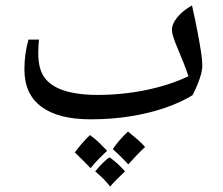

<svg xmlns="http://www.w3.org/2000/svg" viewBox="-20 -440 823 708"><path d="M314 0Q195 0 132.5 -46.5Q70 -93 70 -184Q70 -241 85 -294H124Q123 -290 122 -273Q121 -256 121 -245Q121 -187 143 -155.5Q165 -124 213 -107Q237 -99 269 -94.5Q301 -90 340 -90Q431 -90 518.5 -108Q606 -126 675 -159Q668 -180 657 -208Q646 -236 634 -264Q624 -288 619 -304Q614 -320 614 -330Q614 -352 634 -376.5Q654 -401 688 -420Q701 -362 709 -319.5Q717 -277 721.5 -247.5Q726 -218 726 -198Q726 -179 716.5 -150.5Q707 -122 690 -89Q646 -62 587.5 -42Q529 -22 460 -11Q391 0 314 0ZM452 45Q473 62 489 76Q505 90 515 102Q501 115 485.5 131Q470 147 453 166Q447 159 432.5 144.5Q418 130 396 110Q416 79 452 45ZM312 58Q331 72 346.5 87Q362 102 375 116Q364 126 348.5 141.5Q333 157 314 180Q299 165 285 150.5Q271 136 256 122Q267 107 281 90.5Q295 74 312 58ZM384 140Q415 162 441 192Q426 206 412 220Q398 234 386 248Q367 222 331 192Q347 173 360 160Q373 147 384 140Z"/></svg>

Font: Noto Naskh Arabic Medium
Style: Regular
Weight: 500
Designer: Monotype Design Team, David Williams, Mohamad Dakak and Nizar Qandah
Foundry: Monotype Imaging Inc.
Version: Version 2.016